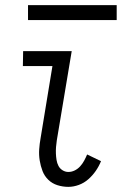

<svg xmlns="http://www.w3.org/2000/svg" viewBox="-20 -719 490 747"><path d="M246 8Q224 8 203.5 1.5Q183 -5 168 -19.5Q153 -34 145.5 -53.5Q138 -73 134.5 -94.5Q131 -116 132.5 -138Q134 -160 138 -182L184 -462H69L70 -520H259L201 -173Q199 -160 198 -147Q197 -134 197.5 -121.5Q198 -109 200 -96.5Q202 -84 207.5 -73.5Q213 -63 223.5 -56.5Q234 -50 246 -50Q259 -50 271 -56Q283 -62 292 -72Q301 -82 307.5 -94Q314 -106 319 -118L373 -92Q365 -72 352.5 -54Q340 -36 323.5 -21.5Q307 -7 286.5 0.5Q266 8 246 8ZM89 -641V-699H434V-641Z"/></svg>

Font: Iosevka Etoile Light
Style: Italic
Weight: 300
Italic angle: -9°
Designer: Belleve Invis
Foundry: Belleve Invis
Version: Version 22.1.2; ttfautohint (v1.8.4)